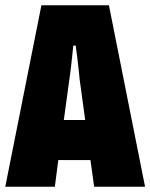

<svg xmlns="http://www.w3.org/2000/svg" viewBox="-20 -708 570 728"><path d="M0 0 137 -688H393L530 0H337L323 -101H201L188 0ZM222 -253H303L282 -407Q281 -419 278.5 -441.5Q276 -464 273 -489.5Q270 -515 267 -535H258Q255 -507 251 -470Q247 -433 243 -407Z"/></svg>

Font: Archivo ExtraCondensed Black
Style: Regular
Weight: 900
Width: 2
Designer: Hector Gatti
Foundry: Omnibus-Type
Version: Version 2.001; ttfautohint (v1.8.3)